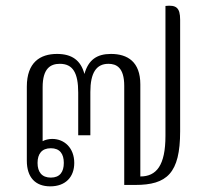

<svg xmlns="http://www.w3.org/2000/svg" viewBox="-20 -653 733 680"><path d="M158 7C212 7 243 -26 243 -76C243 -129 208 -161 165 -161C153 -161 140 -158 131 -153V-344C131 -411 159 -427 192 -427C238 -427 257 -395 257 -325V-174H300V-327C300 -395 321 -427 364 -427C392 -427 420 -414 420 -349V2H459C571 2 618 -39 618 -188V-583C618 -626 604 -636 566 -632V-172C566 -67 534 -28 477 -28V-354C477 -434 432 -462 373 -462C323 -462 293 -441 279 -391C266 -440 234 -462 182 -462C122 -462 75 -432 75 -346V-84C75 -25 105 7 158 7ZM160 -24C128 -24 113 -44 113 -76C113 -108 128 -128 160 -128C192 -128 206 -108 206 -76C206 -44 192 -24 160 -24Z"/></svg>

Font: Noto Serif Thai SemiCondensed Light
Style: Regular
Weight: 300
Width: 4
Designer: Monotype Design Team
Foundry: Monotype Imaging Inc.
Version: Version 2.002